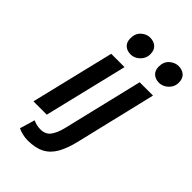

<svg xmlns="http://www.w3.org/2000/svg" viewBox="-275 -848 1131 1131"><g transform="rotate(45 290.0 -282.5)"><path d="M190 187Q168 187 146 181.5Q124 176 108 168L136 74Q149 80 164 84Q179 88 198 88Q240 88 261.5 58.5Q283 29 295 -21L415 -522H526L406 -19Q389 53 363 98.5Q337 144 295.5 165.5Q254 187 190 187ZM52 0 178 -522H289L163 0ZM261 -600Q231 -600 212 -617Q193 -634 193 -667Q193 -707 218 -729.5Q243 -752 273 -752Q303 -752 323 -735Q343 -718 343 -683Q343 -659 330.5 -640Q318 -621 299.5 -610.5Q281 -600 261 -600ZM497 -600Q468 -600 448.5 -617Q429 -634 429 -667Q429 -707 454.5 -729.5Q480 -752 510 -752Q540 -752 560 -735Q580 -718 580 -683Q580 -659 567.5 -640Q555 -621 536 -610.5Q517 -600 497 -600Z"/></g></svg>

Font: Ubuntu Sans Mono Medium
Style: Italic
Weight: 500
Italic angle: -13.5°
Monospace: yes
Designer: Dalton Maag Ltd
Foundry: Dalton Maag Ltd
Version: Version 1.006